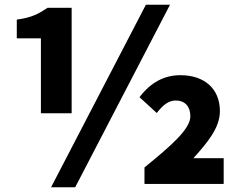

<svg xmlns="http://www.w3.org/2000/svg" viewBox="-20 -778 1013 812"><path d="M153 -299H283V-745H181C141 -718 114 -704 51 -695V-616H153ZM196 14H298L699 -758H597ZM591 0H926V-109H798C857 -175 910 -237 910 -308C910 -404 843 -460 743 -460C674 -460 617 -429 570 -367L643 -300C668 -333 693 -353 723 -353C762 -353 785 -328 785 -286C785 -232 702 -160 591 -70Z"/></svg>

Font: Noto Sans JP Black
Style: Regular
Weight: 900
Designer: Ryoko NISHIZUKA 西塚涼子 (kana, bopomofo & ideographs); Paul D. Hunt (Latin, Greek & Cyrillic); Sandoll Communications 산돌커뮤니
Foundry: Adobe
Version: Version 2.002;hotconv 1.0.116;makeotfexe 2.5.65601